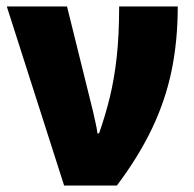

<svg xmlns="http://www.w3.org/2000/svg" viewBox="-20 -573 599 593"><path d="M178 0 1 -553H187L267 -230Q270 -215 274.5 -196.5Q279 -178 281 -161H286Q305 -215 319 -272Q333 -329 340.5 -397Q348 -465 348 -553H529Q529 -447 510 -355Q491 -263 449.5 -176Q408 -89 341 0Z"/></svg>

Font: Noto Sans SemiCondensed Black
Style: Regular
Weight: 900
Width: 4
Designer: Monotype Design Team
Foundry: Monotype Imaging Inc.
Version: Version 2.013; ttfautohint (v1.8.4.7-5d5b)